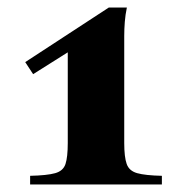

<svg xmlns="http://www.w3.org/2000/svg" viewBox="-20 -490 478 510"><path d="M310 -110Q310 -73 316.5 -54.5Q323 -36 344.5 -30Q366 -24 410 -23V0H60V-23Q105 -24 126.5 -30Q148 -36 154 -54.5Q160 -73 160 -110V-351L68 -293L47 -325L269 -470H317Q313 -451 311.5 -432Q310 -413 310 -394Z"/></svg>

Font: Bona Nova SC
Style: Bold
Weight: 700
Designer: Mateusz Machalski
Foundry: Capitalics
Version: Version 4.001; ttfautohint (v1.8.4.7-5d5b)